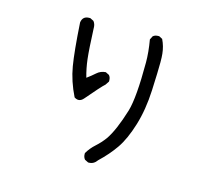

<svg xmlns="http://www.w3.org/2000/svg" viewBox="-107 -860 1213 1048"><g transform="rotate(15 500.0 -336.0)"><path d="M476 47H472L452 37Q442 25 442 8V2Q460 -29 487.5 -53.5Q515 -78 537 -108Q576 -164 613 -285Q636 -363 636 -562Q636 -619 624 -689L634 -709Q645 -719 663 -719H669L688 -709Q706 -672 710 -631Q712 -614 712 -582Q712 -534 707 -423.5Q702 -313 674.5 -223.5Q647 -134 610.5 -81Q574 -28 522 21Q504 47 476 47ZM332 -269Q321 -269 309 -277Q269 -358 255.5 -438.5Q242 -519 232 -680Q237 -717 274 -717H280L300 -707Q312 -692 312 -671V-668Q317 -550 323 -498Q329 -446 343 -397Q368 -415 388.5 -433.5Q409 -452 438 -454L458 -444Q468 -433 468 -415V-409L454 -388Q435 -372 362 -286Q348 -269 332 -269Z"/></g></svg>

Font: Xiaolai Mono SC
Style: Regular
Weight: 400
Monospace: yes
Designer: LXGW / Nozomi Seto
Version: Version 3.113;September 30, 2024